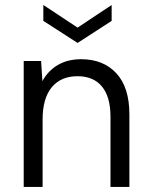

<svg xmlns="http://www.w3.org/2000/svg" viewBox="-20 -742 597 762"><path d="M74.1 -500H143.1L148.3 -420Q170.5 -461.1 209.6 -484.1Q248.6 -507 302 -507Q390.2 -507 441.8 -451.1Q493.5 -395.2 493.5 -288V0H418.5V-279.3Q418.5 -357.1 384.9 -398.3Q351.4 -439.5 287.5 -439.5Q221.7 -439.5 185.4 -395.7Q149.1 -351.8 149.1 -267.9V0H74.1ZM152 -659.1V-722.2L287.9 -632.4L423.1 -722.2V-659.1L287.9 -571.6Z"/></svg>

Font: AF Albert Sans Medium
Style: Regular
Weight: 500
Designer: Andreas Rasmussen
Foundry: a.Foundry
Version: Version 1.300;Glyphs 3.2 (3231)